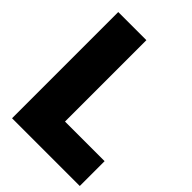

<svg xmlns="http://www.w3.org/2000/svg" viewBox="-214 -843 946 946"><g transform="rotate(45 259.0 -370.0)"><path d="M44 0V-740H240V-173H516V0Z"/></g></svg>

Font: Encode Sans Condensed Black
Style: Regular
Weight: 900
Width: 3
Designer: Multiple Designers
Foundry: Impallari Type
Version: Version 2.000